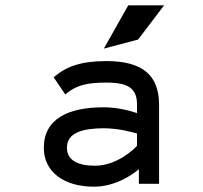

<svg xmlns="http://www.w3.org/2000/svg" viewBox="-20 -692 763 723"><path d="M500 -543 598 -672H463L371 -509ZM182 -401 226 -336 230 -340C270 -372 310 -381 381 -381C463 -381 496 -359 496 -298V-266C479 -272 427 -288 371 -288C239 -288 145 -246 145 -135C145 -46 219 11 334 11C414 11 479 -34 503 -55V0H579V-298C579 -409 516 -462 381 -462C282 -462 228 -440 186 -404ZM232 -136C232 -193 293 -209 371 -209C426 -209 480 -194 496 -189V-143C487 -133 422 -68 338 -68C272 -68 232 -89 232 -136Z"/></svg>

Font: Charger Monospace
Style: Regular
Weight: 400
Designer: Jasper
Foundry: Cannot Into Space Fonts
Version: Version 0.980